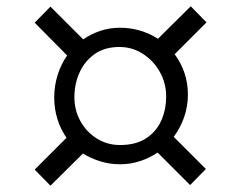

<svg xmlns="http://www.w3.org/2000/svg" viewBox="-20 -682 765 609"><path d="M191 -245Q172.5 -271.5 162.2 -304Q152 -336.5 152 -373Q152 -410 162.8 -444.2Q173.5 -478.5 193 -506L90 -610L140 -661L244 -557Q269 -574.5 298.5 -584.2Q328 -594 361 -594Q394 -594 424.8 -584.8Q455.5 -575.5 481 -559L585 -662L635 -611L534 -510Q553.5 -484 564.8 -451.5Q576 -419 576 -382Q576 -344.5 564 -310.2Q552 -276 531 -248L633 -146L583 -95L480 -198Q454.5 -181 424.2 -171Q394 -161 361 -161Q328 -161 298.2 -170.2Q268.5 -179.5 243 -195L140 -93L90 -144ZM361 -222Q410.5 -222 443 -243Q475.5 -264 491.2 -299Q507 -334 507 -376Q507 -418 487 -453.8Q467 -489.5 433.2 -511.2Q399.5 -533 359 -533Q312 -533 280.2 -510.5Q248.5 -488 232.2 -451.8Q216 -415.5 216 -374Q216 -331.5 235.5 -297Q255 -262.5 287.8 -242.2Q320.5 -222 361 -222Z"/></svg>

Font: Merriweather Light 18pt Light
Style: Regular
Weight: 300
Version: Version 2.100